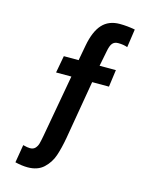

<svg xmlns="http://www.w3.org/2000/svg" viewBox="-136 -842 873 1115"><g transform="rotate(15 300.0 -284.5)"><path d="M65 177 83 69Q99 73 107.8 74.5Q116.5 76 125 76Q145.5 76 156.8 63.5Q168 51 172.5 34.2Q177 17.5 183 -15L250 -388H158L177 -491H266L283 -583Q299.5 -671.5 338.2 -713.8Q377 -756 443 -756Q488.5 -756 535 -747L519 -637Q495 -646 463 -646Q440.5 -646 428.5 -632Q416.5 -618 410 -582L392 -491H490L476 -388H375L315 -37Q303.5 27.5 287.8 74Q272 120.5 236.2 153.8Q200.5 187 140 187Q106.5 187 65 177Z"/></g></svg>

Font: JuliaMono Black
Style: Regular
Weight: 900
Monospace: yes
Designer: cormullion
Foundry: corm
Version: Version 0.054; ttfautohint (v1.8.4)